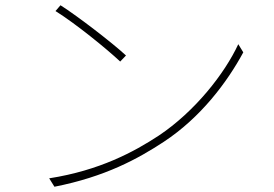

<svg xmlns="http://www.w3.org/2000/svg" viewBox="-20 -709 1040 730"><path d="M210 -689 191 -667C268 -619 387 -522 437 -475L459 -498C411 -543 275 -648 210 -689ZM167 -31 187 1C380 -37 504 -105 603 -170C744 -263 844 -397 905 -510L886 -541C834 -429 721 -285 583 -193C490 -132 359 -61 167 -31Z"/></svg>

Font: Noto Sans CJK Thin
Style: Regular
Weight: 100
Designer: Ryoko NISHIZUKA (kana & ideographs); Paul D. Hunt (Latin, Greek & Cyrillic); Wenlong ZHANG (bopomofo); Sandoll Communica
Foundry: Adobe Systems Incorporated
Version: Version 1.000;PS 1;hotconv 1.0.78;makeotf.lib2.5.61930